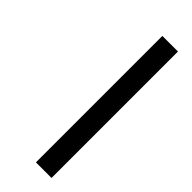

<svg xmlns="http://www.w3.org/2000/svg" viewBox="-236 -700 757 757"><g transform="rotate(45 142.5 -321.5)"><path d="M247 31H160V-674H247Z"/></g></svg>

Font: Akshar
Style: Regular
Weight: 400
Designer: Tall Chai
Foundry: Tall Chai
Version: Version 1.000